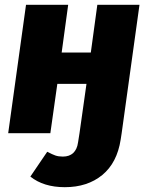

<svg xmlns="http://www.w3.org/2000/svg" viewBox="-20 -553 613 797"><path d="M339 -205H218L189 0H14L88 -533H263L236 -335H357L384 -533H559L485 0H310ZM106 180 176 77Q197 88 210 92.5Q223 97 241 97Q268 97 284 82Q300 67 304 38L310 0H485L481 26Q466 123 404.5 173.5Q343 224 249 224Q161 224 106 180Z"/></svg>

Font: Trujillo ExtraBold
Style: Italic
Weight: 800
Italic angle: -8°
Designer: Fira Sans original fonts by bBox Type GmbH, Carrois Corporate GbR, & Edenspiekermann AG / Changes by Cristiano Sobral
Foundry: Fira Sans original fonts by bBox Type GmbH, Carrois Corporate GbR, & Edenspiekermann AG / Changes by Cristiano Sobral
Version: Version 4.301;July 28, 2020;FontCreator 13.0.0.2655 64-bit